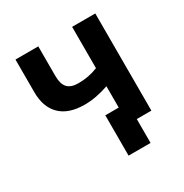

<svg xmlns="http://www.w3.org/2000/svg" viewBox="-153 -641 853 890"><g transform="rotate(-30 274.0 -196.0)"><path d="M399.9 127.9H282.2V-87.9H354V-202.1Q286.1 -178.2 225.1 -178.2Q139.6 -178.2 95.2 -221.7Q50.8 -265.1 50.8 -345.2V-520H172.9V-360.8Q172.9 -318.4 191.2 -298.6Q209.5 -278.8 249 -278.8Q305.2 -278.8 354 -298.8V-520H478V0H399.9Z"/></g></svg>

Font: Fixel Text SemiBold
Style: Regular
Weight: 600
Width: 4
Designer: AlfaBravo + MacPaw
Foundry: Kyrylo Tkachov, Marchela Mozhyna, Serhii Makarenko, Maria Weinstein, Zakhar Kryvoshyya
Version: Version 1.211